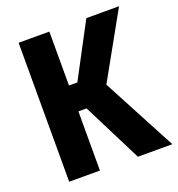

<svg xmlns="http://www.w3.org/2000/svg" viewBox="-130 -820 857 927"><g transform="rotate(-20 299.0 -357.0)"><path d="M68 0V-714H226V-437H269L416 -714H584L397 -379L598 0H421L268 -304H226V0Z"/></g></svg>

Font: Noto Sans Condensed ExtraBold
Style: Regular
Weight: 800
Width: 3
Designer: Monotype Design Team
Foundry: Monotype Imaging Inc.
Version: Version 2.013; ttfautohint (v1.8.4.7-5d5b)